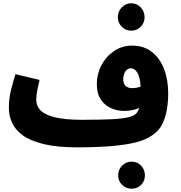

<svg xmlns="http://www.w3.org/2000/svg" viewBox="-20 -877 1100 1170"><path d="M454 21Q328 21 246 1Q164 -19 118 -53Q72 -87 53 -130Q34 -173 34 -219Q34 -278 48 -332.5Q62 -387 74 -425L221 -390Q214 -359 207.5 -328Q201 -297 201 -268Q201 -232 226.5 -205Q252 -178 313 -162.5Q374 -147 480 -147Q592 -147 661 -150.5Q730 -154 766 -163.5Q802 -173 815 -191Q823 -203 828 -219Q786 -201 737 -201Q695 -201 656.5 -218Q618 -235 594 -271Q570 -307 570 -365Q570 -426 598 -479.5Q626 -533 675 -566Q724 -599 785 -599Q856 -599 905 -561Q954 -523 979.5 -457Q1005 -391 1005 -307Q1005 -238 991 -182Q977 -126 953 -95Q901 -27 779.5 -3Q658 21 454 21ZM731 -393Q731 -368 745 -354Q759 -340 785 -340Q796 -340 809 -342Q822 -344 837 -349Q833 -407 817 -434Q801 -461 778 -461Q756 -461 743.5 -441Q731 -421 731 -393ZM780 -690Q746 -690 722 -714Q698 -738 698 -772Q698 -807 722 -832Q746 -857 780 -857Q814 -857 837.5 -832Q861 -807 861 -772Q861 -738 837.5 -714Q814 -690 780 -690ZM782 273Q748 273 724 249.5Q700 226 700 192Q700 157 724 132.5Q748 108 782 108Q817 108 840 132.5Q863 157 863 192Q863 226 840 249.5Q817 273 782 273Z"/></svg>

Font: Noto Sans Arabic Blk
Style: Regular
Weight: 900
Designer: Monotype Design Team, Nadine Chahine, Nizar Qandah and Khaled Hosny
Foundry: Monotype Imaging Inc.
Version: Version 2.012; ttfautohint (v1.8.4.7-5d5b)